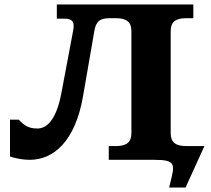

<svg xmlns="http://www.w3.org/2000/svg" viewBox="-20 -720 949 865"><path d="M64 -181H25V-15C54 -5 85 0 114 0C221 0 319 -83 354 -286L405 -580C412 -620 426 -638 474 -638H503C551 -638 572 -620 572 -580V-120C572 -80 551 -62 503 -62H470V0H673C773 0 769 18 746 108L742 125H816L901 -62H818C770 -62 749 -80 749 -120V-580C749 -620 770 -638 818 -638H851V-700H236V-636H270C309 -636 317 -619 309 -579L257 -303C232 -168 184 -141 148 -141C105 -141 87 -158 64 -181Z"/></svg>

Font: LT Superior Serif ExtraBold
Style: Regular
Weight: 800
Designer: Daniel Lyons
Foundry: LyonsType
Version: Version 2.120;FEAKit 1.0